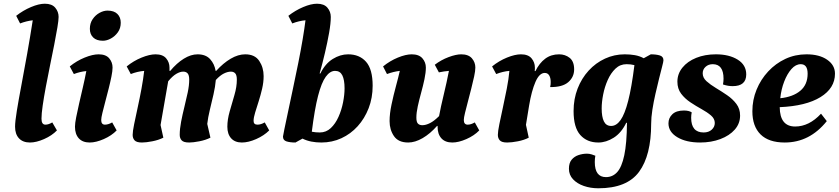

<svg xmlns="http://www.w3.org/2000/svg" viewBox="-20 -754 4508 1032"><path d="M141 12Q103 12 82 -10.5Q61 -33 61 -73Q61 -100 70.5 -158.5Q80 -217 95 -296Q110 -375 126 -465Q142 -555 156 -645Q122 -641 88 -628L67 -669Q104 -698 146.5 -716Q189 -734 221 -734Q259 -734 277 -712.5Q295 -691 295 -663Q295 -646 288.5 -606.5Q282 -567 271.5 -514Q261 -461 249 -402.5Q237 -344 226.5 -288Q216 -232 209.5 -187Q203 -142 203 -116Q203 -84 224 -84Q241 -84 261 -96L286 -53Q259 -25 217 -6.5Q175 12 141 12Z M462 12Q424 12 403.5 -10.5Q383 -33 383 -73Q383 -91 389.5 -124Q396 -157 405.5 -198.5Q415 -240 425.5 -285Q436 -330 444 -372Q411 -369 377 -356L355 -397Q392 -427 435 -444.5Q478 -462 510 -462Q549 -462 567 -440.5Q585 -419 585 -391Q585 -373 579 -343Q573 -313 564 -277.5Q555 -242 546 -208Q537 -174 530.5 -147.5Q524 -121 524 -109Q524 -84 544 -84Q562 -84 583 -96L607 -53Q580 -25 538 -6.5Q496 12 462 12ZM533 -535Q499 -535 481 -552.5Q463 -570 463 -599Q463 -629 478 -651Q493 -673 515 -685Q537 -697 558 -697Q593 -697 611 -679Q629 -661 629 -632Q629 -602 613.5 -580.5Q598 -559 576 -547Q554 -535 533 -535Z M743 12Q714 12 703.5 0.5Q693 -11 693 -29Q693 -47 701 -86.5Q709 -126 720 -176Q731 -226 740.5 -277.5Q750 -329 755 -373Q719 -370 683 -356L661 -397Q698 -427 741 -444.5Q784 -462 816 -462Q855 -462 873 -440.5Q891 -419 891 -391Q891 -387 891 -382.5Q891 -378 891 -373H895Q930 -415 968 -438.5Q1006 -462 1042 -462Q1086 -462 1109.5 -436Q1133 -410 1139 -373H1142Q1180 -415 1220 -438.5Q1260 -462 1298 -462Q1350 -462 1373.5 -426.5Q1397 -391 1397 -345Q1397 -312 1389 -277.5Q1381 -243 1370.5 -210Q1360 -177 1351.5 -149.5Q1343 -122 1343 -104Q1343 -84 1364 -84Q1382 -84 1403 -96L1427 -53Q1399 -25 1357 -6.5Q1315 12 1280 12Q1243 12 1222.5 -10.5Q1202 -33 1202 -73Q1202 -111 1214.5 -155Q1227 -199 1240 -243Q1253 -287 1253 -326Q1253 -350 1244.5 -359.5Q1236 -369 1221 -369Q1204 -369 1183.5 -359Q1163 -349 1140 -324Q1137 -288 1127.5 -246.5Q1118 -205 1108 -164Q1098 -123 1094 -88L1111 -14Q1085 -1 1051.5 5.5Q1018 12 997 12Q967 12 956.5 0.5Q946 -11 946 -29Q946 -61 953.5 -100Q961 -139 971 -179Q981 -219 989 -257Q997 -295 997 -326Q997 -350 988.5 -359.5Q980 -369 965 -369Q948 -369 927.5 -357Q907 -345 884 -317L843 -82L858 -14Q832 -1 798.5 5.5Q765 12 743 12Z M1568 12Q1539 12 1520 6Q1501 0 1501 -20Q1501 -24 1508.5 -59.5Q1516 -95 1528 -152Q1540 -209 1554.5 -277Q1569 -345 1583 -414.5Q1597 -484 1607 -544Q1617 -604 1622 -645Q1587 -642 1551 -628L1530 -669Q1567 -698 1609.5 -716Q1652 -734 1684 -734Q1722 -734 1740 -712.5Q1758 -691 1758 -663Q1758 -629 1749 -578Q1740 -527 1726.5 -469.5Q1713 -412 1698 -359H1702Q1728 -412 1768.5 -437Q1809 -462 1851 -462Q1912 -462 1947.5 -422Q1983 -382 1983 -293Q1983 -228 1961.5 -172.5Q1940 -117 1902.5 -75.5Q1865 -34 1815 -11Q1765 12 1707 12Q1679 12 1653.5 7Q1628 2 1606 -9ZM1781 -373Q1754 -373 1731 -341.5Q1708 -310 1689.5 -238.5Q1671 -167 1656 -46Q1676 -42 1699 -42Q1733 -42 1758 -65.5Q1783 -89 1799.5 -126Q1816 -163 1824 -204Q1832 -245 1832 -279Q1832 -325 1820 -349Q1808 -373 1781 -373Z M2174 12Q2121 12 2097.5 -22.5Q2074 -57 2074 -103Q2074 -143 2084.5 -192.5Q2095 -242 2108 -290Q2121 -338 2129 -373Q2095 -369 2060 -356L2039 -397Q2076 -427 2118.5 -444.5Q2161 -462 2193 -462Q2232 -462 2250.5 -440.5Q2269 -419 2269 -391Q2269 -364 2261.5 -328.5Q2254 -293 2243.5 -255Q2233 -217 2225.5 -182.5Q2218 -148 2218 -122Q2218 -98 2226.5 -89.5Q2235 -81 2250 -81Q2269 -81 2291.5 -92.5Q2314 -104 2340 -130Q2349 -179 2365 -245Q2381 -311 2393 -373Q2368 -371 2339 -365L2317 -406Q2351 -432 2391 -447Q2431 -462 2459 -462Q2498 -462 2516.5 -440.5Q2535 -419 2535 -391Q2535 -373 2528.5 -343Q2522 -313 2513 -277.5Q2504 -242 2495 -208Q2486 -174 2479.5 -147.5Q2473 -121 2473 -109Q2473 -84 2494 -84Q2511 -84 2532 -96L2556 -53Q2529 -25 2487 -6.5Q2445 12 2411 12Q2373 12 2352.5 -10.5Q2332 -33 2332 -73Q2332 -75 2332 -77H2329Q2292 -35 2251.5 -11.5Q2211 12 2174 12Z M2706 12Q2677 12 2666.5 0.5Q2656 -11 2656 -29Q2656 -47 2664 -86.5Q2672 -126 2683 -176Q2694 -226 2704 -277.5Q2714 -329 2718 -373Q2683 -370 2647 -356L2625 -397Q2662 -427 2705 -444.5Q2748 -462 2780 -462Q2819 -462 2837 -440.5Q2855 -419 2855 -391Q2855 -386 2855 -382Q2855 -378 2854 -372H2858Q2879 -415 2910.5 -438.5Q2942 -462 2985 -462Q3018 -462 3042 -443Q3066 -424 3066 -381Q3066 -340 3034.5 -312.5Q3003 -285 2937 -286Q2939 -293 2939.5 -300Q2940 -307 2940 -313Q2940 -335 2932 -348.5Q2924 -362 2908 -362Q2879 -362 2858 -313.5Q2837 -265 2824 -187L2807 -83L2822 -14Q2797 -1 2763.5 5.5Q2730 12 2706 12Z M3196 258Q3154 258 3118 245.5Q3082 233 3060 209.5Q3038 186 3038 153Q3038 122 3052.5 104.5Q3067 87 3089.5 79.5Q3112 72 3135 72Q3148 72 3160.5 76Q3173 80 3180 83Q3177 98 3177 117Q3177 198 3237 198Q3273 198 3297.5 171Q3322 144 3335.5 80.5Q3349 17 3350 -94H3346Q3320 -40 3279 -14Q3238 12 3196 12Q3135 12 3099 -28.5Q3063 -69 3063 -157Q3063 -222 3084.5 -277.5Q3106 -333 3144 -374.5Q3182 -416 3232 -439Q3282 -462 3338 -462Q3367 -462 3392.5 -457.5Q3418 -453 3440 -441L3478 -462Q3507 -462 3526.5 -456Q3546 -450 3546 -430Q3546 -423 3539 -396.5Q3532 -370 3522.5 -331.5Q3513 -293 3503 -249.5Q3493 -206 3486.5 -164Q3480 -122 3480 -89Q3480 81 3415 169.5Q3350 258 3196 258ZM3214 -171Q3214 -126 3226 -101.5Q3238 -77 3265 -77Q3293 -77 3315.5 -108.5Q3338 -140 3356.5 -212Q3375 -284 3390 -404Q3370 -409 3348 -409Q3313 -409 3288 -385Q3263 -361 3246.5 -324Q3230 -287 3222 -246Q3214 -205 3214 -171Z M3743 12Q3668 12 3620.5 -16.5Q3573 -45 3573 -91Q3573 -120 3594 -140Q3615 -160 3656 -160Q3683 -160 3698 -150Q3695 -136 3695 -121Q3695 -42 3762 -42Q3789 -42 3805.5 -57Q3822 -72 3822 -93Q3822 -116 3801.5 -133.5Q3781 -151 3751 -167.5Q3721 -184 3691 -204Q3661 -224 3641 -250.5Q3621 -277 3621 -315Q3621 -357 3648 -390.5Q3675 -424 3722 -443Q3769 -462 3828 -462Q3899 -462 3945 -433.5Q3991 -405 3991 -354Q3991 -291 3918 -291Q3906 -291 3893.5 -293Q3881 -295 3866 -300Q3869 -316 3869 -331Q3869 -409 3811 -409Q3788 -409 3772.5 -395Q3757 -381 3757 -360Q3757 -336 3777.5 -317.5Q3798 -299 3828 -281Q3858 -263 3888 -242.5Q3918 -222 3938 -195.5Q3958 -169 3958 -133Q3958 -90 3929.5 -57.5Q3901 -25 3852 -6.5Q3803 12 3743 12Z M4198 12Q4112 12 4068 -31.5Q4024 -75 4024 -156Q4024 -217 4046.5 -272Q4069 -327 4109 -370Q4149 -413 4201.5 -437.5Q4254 -462 4315 -462Q4384 -462 4426 -433Q4468 -404 4468 -358Q4468 -280 4390 -232Q4312 -184 4171 -178Q4172 -74 4254 -74Q4329 -74 4393 -143L4424 -103Q4332 12 4198 12ZM4284 -409Q4257 -409 4234 -383Q4211 -357 4195 -315.5Q4179 -274 4174 -226Q4242 -233 4281.5 -266Q4321 -299 4321 -358Q4321 -409 4284 -409Z"/></svg>

Font: Petrona ExtraBold
Style: Italic
Weight: 800
Italic angle: -9°
Designer: Ringo R. Seeber
Foundry: Ringo R. Seeber
Version: Version 2.001; ttfautohint (v1.8.3)